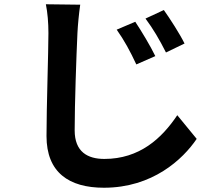

<svg xmlns="http://www.w3.org/2000/svg" viewBox="-20 -809 1040 900"><path d="M614 -707 527 -670C563 -619 589 -571 619 -507L708 -546C686 -592 642 -665 614 -707ZM748 -762 662 -722C699 -672 726 -626 758 -563L845 -605C823 -650 777 -721 748 -762ZM356 -787 195 -789C203 -750 207 -702 207 -654C207 -568 198 -305 198 -171C198 -1 303 71 467 71C695 71 837 -62 902 -158L811 -269C738 -160 634 -64 469 -64C391 -64 330 -97 330 -198C330 -323 338 -546 343 -654C345 -694 350 -745 356 -787Z"/></svg>

Font: Noto Sans Mono CJK HK
Style: Bold
Weight: 700
Designer: Ryoko NISHIZUKA 西塚涼子 (kana, bopomofo & ideographs); Paul D. Hunt (Latin, Greek & Cyrillic); Sandoll Communications 산돌커뮤니
Foundry: Adobe
Version: Version 2.004;hotconv 1.0.118;makeotfexe 2.5.65603